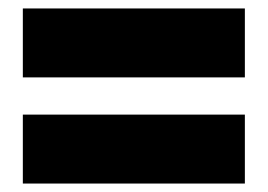

<svg xmlns="http://www.w3.org/2000/svg" viewBox="-20 -577 633 454"><path d="M34 -143V-306H559V-143ZM34 -394V-557H559V-394Z"/></svg>

Font: Aoudax Cyrillic
Style: Regular
Weight: 400
Designer: William Zhang
Foundry: William Zhang
Version: Version 1.00 June 4, 2021, initial release